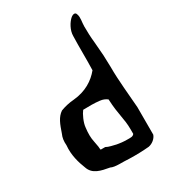

<svg xmlns="http://www.w3.org/2000/svg" viewBox="-174 -797 784 883"><g transform="rotate(-30 217.5 -355.5)"><path d="M30 -202C25 -152 39 -106 53 -71C67 -29 108 -21 153 -13C174 -2 215 -7 251 -4C286 -3 321 -4 354 -7C375 -11 394 -27 400 -45V-191C395 -263 386 -336 386 -413L384 -476L378 -551C375 -577 374 -606 374 -635C374 -656 381 -680 374 -698C371 -711 359 -711 346 -701C327 -685 308 -652 308 -622C306 -563 308 -500 306 -441C275 -403 229 -373 164 -367C137 -365 113 -359 92 -351C64 -332 53 -302 38 -258C31 -243 28 -225 30 -202ZM147 -229C149 -254 166 -290 178 -305C208 -306 238 -306 264 -303C282 -301 292 -296 303 -288C307 -201 322 -178 322 -117V-94C314 -83 302 -85 284 -85C265 -85 248 -87 232 -90C217 -94 193 -98 180 -106H156C155 -111 154 -117 154 -123L148 -156C144 -174 143 -198 147 -229Z"/></g></svg>

Font: Vapor
Style: Regular
Weight: 400
Foundry: Cannot Into Space Fonts
Version: Version 0.179